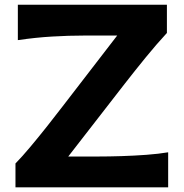

<svg xmlns="http://www.w3.org/2000/svg" viewBox="-20 -804 790 824"><path d="M46.4 0V-102.5Q74.7 -131.3 110.1 -173.6Q145.5 -215.8 181.9 -261.7Q218.3 -307.6 248.5 -347.2L482.9 -651.4H338.9Q275.4 -651.4 204.3 -647.2Q133.3 -643.1 56.6 -631.8V-783.7H696.3V-662.6Q649.9 -612.3 605 -557.1Q560.1 -502 515.1 -444.3L272.9 -132.3H401.9Q446.8 -132.3 501.2 -134Q555.7 -135.7 608.6 -139.6Q661.6 -143.6 701.7 -150.4V0Z"/></svg>

Font: Pinar-FD SemiBold
Style: Regular
Weight: 600
Designer: Amin Abedi
Version: Version 2.000